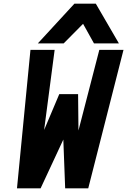

<svg xmlns="http://www.w3.org/2000/svg" viewBox="-20 -1020 689 1040"><path d="M185 -785 383 -1000H499L624 -785H489L430 -891L325 -785ZM72 0 145 -750H276L219 -316L301 -510H403L405 -313L518 -750H649L458 0H333L323 -264L200 0Z"/></svg>

Font: Hermit
Style: Bold Italic
Weight: 700
Italic angle: -10°
Designer: Pablo Caro
Version: Version 2.000;PS 002.000;hotconv 1.0.88;makeotf.lib2.5.64775